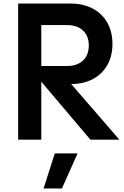

<svg xmlns="http://www.w3.org/2000/svg" viewBox="-20 -785 695 1079"><path d="M82 -765H378Q448 -765 501 -737Q554 -709 583 -657.5Q612 -606 612 -538Q612 -471 583.5 -420Q555 -369 502.5 -341Q450 -313 381 -313H380L651 0H488L212 -326V0H82ZM356 -414Q414 -414 446.5 -445Q479 -476 479 -530Q479 -583 446.5 -613.5Q414 -644 356 -644H212V-414ZM288 77H416L328 274H225Z"/></svg>

Font: Application Semibold
Style: Regular
Weight: 600
Designer: Wei Huang
Foundry: Wei Huang
Version: Version 0.012